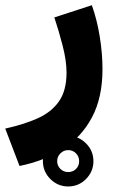

<svg xmlns="http://www.w3.org/2000/svg" viewBox="-50 -357 442 722"><path d="M111.3 249Q111.3 210 139.4 182.1Q167.5 154.3 206.5 154.3Q245.6 154.3 273.4 182.1Q301.3 210 301.3 249Q301.3 288.1 273.4 316.2Q245.6 344.2 206.5 344.2Q167.5 344.2 139.4 316.2Q111.3 288.1 111.3 249ZM165 249Q165 266.1 177 278.1Q189 290 206.5 290Q224.1 290 235.8 278.3Q247.6 266.6 247.6 249Q247.6 231.4 235.6 219.5Q223.6 207.5 206.5 207.5Q189.5 207.5 177.2 219.7Q165 231.9 165 249ZM23.4 267.1 -30.3 126.5Q38.6 111.3 90.6 88.4Q142.6 65.4 171.4 24.7Q200.2 -16.1 200.2 -84Q200.2 -128.9 185.3 -186.3Q170.4 -243.7 154.3 -291.5L295.4 -337.4Q314.9 -282.7 325.2 -219Q335.4 -155.3 335.4 -96.7Q335.4 9.8 295.9 84.2Q256.3 158.7 186 203.6Q115.7 248.5 23.4 267.1Z"/></svg>

Font: Vazirmatn RD UI Black
Style: Regular
Weight: 900
Designer: Saber Rastikerdar
Foundry: Saber Rastikerdar
Version: Version 33.003